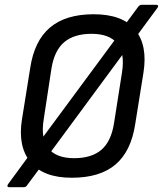

<svg xmlns="http://www.w3.org/2000/svg" viewBox="-20 -725 675 795"><path d="M17 50Q12 50 11 46.5Q10 43 13 38L110 -94L143 -137L466 -574L488 -610L550 -694Q558 -705 565 -705H627Q632 -705 634 -702.5Q636 -700 633 -694L538 -565L506 -524L180 -82L157 -45L93 41Q88 50 79 50ZM277 11Q159 11 106 -54Q53 -119 71 -231L105 -443Q122 -556 187 -611Q252 -666 368 -666Q488 -666 540 -601.5Q592 -537 574 -424L540 -212Q523 -99 458.5 -44Q394 11 277 11ZM287 -70Q359 -70 399.5 -104.5Q440 -139 452 -214L485 -424Q498 -505 465.5 -545Q433 -585 359 -585Q287 -585 246 -550.5Q205 -516 193 -441L161 -231Q148 -151 180.5 -110.5Q213 -70 287 -70Z"/></svg>

Font: Sofia Sans Semi Condensed Medium
Style: Italic
Weight: 500
Italic angle: -9°
Version: Version 4.100